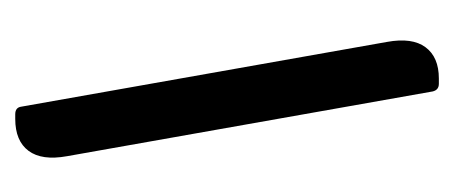

<svg xmlns="http://www.w3.org/2000/svg" viewBox="-192 -404 596 252"><g transform="rotate(90 106.0 -278.0)"><path d="M136 0H130Q121 0 120 -8L35 -488Q29 -521 42 -538.5Q55 -556 83 -556H90Q98 -556 100 -548L185 -68Q191 -35 178 -17.5Q165 0 136 0Z"/></g></svg>

Font: Zain
Style: Italic
Weight: 400
Italic angle: -10°
Designer: Zain,Boutros
Foundry: Mobile Telecommunications Company (Zain), 2024
Version: Version 1.51; ttfautohint (v1.8.4)